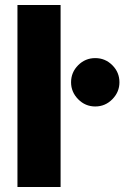

<svg xmlns="http://www.w3.org/2000/svg" viewBox="-20 -750 499 770"><path d="M50 0V-730H223V0ZM362 -323Q322 -323 293.5 -352Q265 -381 265 -420Q265 -460 293.5 -488.5Q322 -517 362 -517Q402 -517 430.5 -488.5Q459 -460 459 -420Q459 -381 430.5 -352Q402 -323 362 -323Z"/></svg>

Font: MuseoModerno ExtraBold
Style: Regular
Weight: 800
Designer: Pablo Cosgaya, Héctor Gatti, Marcela Romero, and the Authors of The MuseoModerno Project.
Foundry: Omnibus-Type Team
Version: Version 1.001